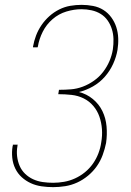

<svg xmlns="http://www.w3.org/2000/svg" viewBox="-20 -763 540 791"><path d="M199 8Q175 8 151 4.5Q127 1 106.5 -8.5Q86 -18 69.5 -33Q53 -48 43 -68.5Q33 -89 30.5 -113Q28 -137 32 -161Q33 -162 33 -163.5Q33 -165 33 -167H53Q52 -165 52 -164Q52 -163 52 -162Q48 -140 50.5 -119Q53 -98 61 -79.5Q69 -61 83.5 -47Q98 -33 116.5 -24.5Q135 -16 156 -13Q177 -10 199 -10Q221 -10 244 -14Q267 -18 289 -28Q311 -38 330 -53.5Q349 -69 363 -89Q377 -109 385.5 -131.5Q394 -154 397 -176Q402 -204 400 -231Q398 -258 389.5 -282.5Q381 -307 364.5 -326.5Q348 -346 325 -357.5Q302 -369 275 -372Q248 -375 220 -375L223 -393Q248 -393 272.5 -395Q297 -397 321 -406Q345 -415 367 -430.5Q389 -446 405 -467Q421 -488 431 -511.5Q441 -535 445 -560Q448 -581 447.5 -602Q447 -623 441 -642.5Q435 -662 423.5 -678.5Q412 -695 395 -705.5Q378 -716 357.5 -720.5Q337 -725 316 -725Q285 -725 253.5 -715.5Q222 -706 196.5 -684Q171 -662 156 -632Q141 -602 136 -571Q135 -570 135 -569Q135 -568 135 -568H116Q116 -568 116 -569Q116 -570 116 -571Q120 -594 128.5 -616.5Q137 -639 151 -659.5Q165 -680 183.5 -696.5Q202 -713 224 -724Q246 -735 269.5 -739Q293 -743 316 -743Q340 -743 363.5 -738.5Q387 -734 406 -722Q425 -710 438.5 -691.5Q452 -673 459 -651.5Q466 -630 467 -606Q468 -582 464 -557Q459 -528 446 -499.5Q433 -471 412 -447Q391 -423 363 -407Q335 -391 305 -384Q337 -376 362.5 -355Q388 -334 402 -305Q416 -276 419 -242Q422 -208 417 -174Q412 -149 403 -124.5Q394 -100 379 -78.5Q364 -57 343 -39.5Q322 -22 298 -11Q274 0 248.5 4Q223 8 199 8Z"/></svg>

Font: Iosevka SS04 Thin Oblique
Style: Regular
Weight: 100
Italic angle: -9°
Monospace: yes
Designer: Belleve Invis
Foundry: Belleve Invis
Version: Version 19.0.0; ttfautohint (v1.8.4)